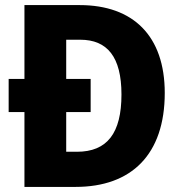

<svg xmlns="http://www.w3.org/2000/svg" viewBox="-20 -734 717 754"><path d="M293 -714H76V-424H14V-294H76V0H277C496 0 627 -127 627 -369C627 -593 503 -714 293 -714ZM295 -578C401 -578 457 -511 457 -363C457 -211 401 -138 282 -138H240V-294H336V-424H240V-578Z"/></svg>

Font: Noto Sans Myanmar SemiCondensed ExtraBold
Style: Regular
Weight: 800
Width: 4
Designer: Monotype Design Team
Foundry: Monotype Imaging Inc.
Version: Version 2.107